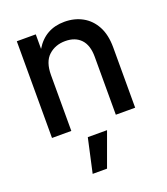

<svg xmlns="http://www.w3.org/2000/svg" viewBox="-140 -624 839 962"><g transform="rotate(-20 280.0 -143.5)"><path d="M161.1 -296.9V0H58.1V-515.6H159.2V-438Q211.9 -525.9 314.9 -525.9Q368.2 -525.9 410.4 -502.7Q452.6 -479.5 477.1 -434.1Q501.5 -388.7 501.5 -321.3V0H398.4V-308.6Q398.4 -370.6 368.7 -402.1Q338.9 -433.6 285.6 -433.6Q232.9 -433.6 197 -401.1Q161.1 -368.7 161.1 -296.9ZM188 238.8 228 57.6H330.6L264.6 238.8Z"/></g></svg>

Font: Inter Display Medium
Style: Regular
Weight: 500
Designer: Rasmus Andersson
Foundry: rsms
Version: Version 4.001;git-9221beed3